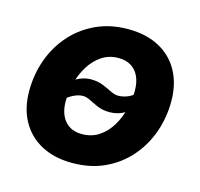

<svg xmlns="http://www.w3.org/2000/svg" viewBox="-86 -631 766 734"><g transform="rotate(15 297.5 -264.0)"><path d="M259.8 11.2Q188 11.2 136.5 -16.6Q85 -44.4 57.4 -94.7Q29.8 -145 29.8 -212.9Q29.8 -278.3 51 -337.2Q72.3 -396 112.5 -441.4Q152.8 -486.8 209.2 -512.7Q265.6 -538.6 335 -538.6Q407.2 -538.6 458.7 -510.7Q510.3 -482.9 537.6 -432.4Q564.9 -381.8 564.9 -314Q564.9 -249.5 544.2 -190.9Q523.4 -132.3 483.4 -86.7Q443.4 -41 387 -14.9Q330.6 11.2 259.8 11.2ZM266.6 -105Q305.2 -105 334.2 -124.5Q363.3 -144 382.3 -175.8Q401.4 -207.5 410.6 -244.6Q419.9 -281.7 419.9 -316.4Q419.9 -349.6 409.2 -373.3Q398.4 -397 377.9 -409.7Q357.4 -422.4 328.1 -422.4Q290 -422.4 261.2 -402.8Q232.4 -383.3 213.1 -351.8Q193.8 -320.3 184.3 -283.2Q174.8 -246.1 174.8 -210.4Q174.8 -161.6 199 -133.3Q223.1 -105 266.6 -105ZM142.1 -194.3 106.4 -227.5Q134.8 -257.8 158.2 -277.6Q181.6 -297.4 203.1 -306.9Q224.6 -316.4 247.1 -316.4Q273.4 -316.4 294.2 -308.1Q314.9 -299.8 331.8 -291.3Q348.6 -282.7 362.8 -282.7Q384.3 -282.7 405.5 -292.7Q426.8 -302.7 450.2 -335L488.8 -305.2Q461.9 -272.9 439 -252.7Q416 -232.4 393.8 -222.9Q371.6 -213.4 347.2 -213.4Q320.3 -213.4 300 -221.9Q279.8 -230.5 263.9 -238.8Q248 -247.1 233.4 -247.1Q214.4 -247.1 191.9 -234.9Q169.4 -222.7 142.1 -194.3Z"/></g></svg>

Font: Inter 24pt
Style: Bold Italic
Weight: 700
Italic angle: -9.3988°
Version: Version 4.001;git-66647c0bb